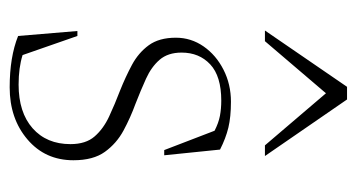

<svg xmlns="http://www.w3.org/2000/svg" viewBox="-186 -524 720 387"><g transform="rotate(90 173.5 -330.0)"><path d="M184.5 -436Q215 -436 236.8 -430.8Q258.5 -425.5 281 -414L292.5 -301.5H282L243 -403Q227.5 -411 213 -413.8Q198.5 -416.5 182.5 -416.5Q133 -416.5 109.2 -394.2Q85.5 -372 85.5 -336.5Q85.5 -309 100 -292.2Q114.5 -275.5 138.2 -264.8Q162 -254 189 -243.5Q216.5 -233.5 242.5 -219.5Q268.5 -205.5 285.5 -182Q302.5 -158.5 302.5 -118.5Q302.5 -61.5 260.5 -25.8Q218.5 10 155.5 10Q94.5 10 52 -7L42 -126.5H52L90.5 -16Q116 -8 150 -8Q206 -8 238 -36.2Q270 -64.5 270 -112.5Q270 -143.5 254.5 -161.2Q239 -179 214.2 -190.5Q189.5 -202 162 -212.5Q134.5 -223.5 110.2 -236.5Q86 -249.5 70.8 -270.2Q55.5 -291 55.5 -325Q55.5 -355.5 73 -380.8Q90.5 -406 120 -421Q149.5 -436 184.5 -436ZM41 -504.5 154.5 -670H180L294 -504.5H272.5L167.5 -627.5L62.5 -504.5Z"/></g></svg>

Font: Newsreader Text ExtraLight
Style: Regular
Weight: 275
Designer: Hugues Gentile
Foundry: Production Type
Version: Version 1.001